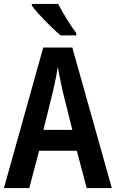

<svg xmlns="http://www.w3.org/2000/svg" viewBox="-20 -957 590 977"><path d="M276 -937H142V-928C170 -889 248 -810 288 -777H368V-789C341 -824 298 -893 276 -937ZM421 0H549L348 -715H200L0 0H129L179 -190H371ZM299 -493 348 -296H201L250 -494C259 -533 269 -581 274 -618C279 -584 291 -531 299 -493Z"/></svg>

Font: Noto Sans Ethiopic Cond SemBd
Style: Regular
Weight: 600
Width: 3
Designer: Monotype Design Team
Foundry: Monotype Imaging Inc.
Version: Version 2.102